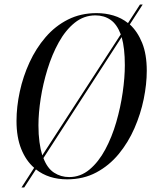

<svg xmlns="http://www.w3.org/2000/svg" viewBox="-20 -782 683 849"><path d="M75 47 131 -40Q95 -71 74 -123Q53 -175 53 -247Q53 -310 67.5 -377Q82 -444 110.5 -506Q139 -568 181.5 -617.5Q224 -667 280.5 -695.5Q337 -724 407 -724Q446 -724 481.5 -713.5Q517 -703 546 -680L599 -762H611L554 -674Q588 -643 608.5 -592.5Q629 -542 629 -469Q629 -410 615.5 -344Q602 -278 574.5 -215Q547 -152 505 -101Q463 -50 406 -19.5Q349 11 277 11Q195 11 139 -33L87 47ZM150 -228Q150 -187 154.5 -154Q159 -121 167 -95L514 -630Q497 -675 468.5 -694.5Q440 -714 402 -714Q351 -714 310.5 -681.5Q270 -649 240 -595Q210 -541 190 -476Q170 -411 160 -346.5Q150 -282 150 -228ZM286 1Q336 1 376 -32.5Q416 -66 445.5 -121Q475 -176 494 -241.5Q513 -307 522.5 -373Q532 -439 532 -494Q532 -569 518 -618L172 -83Q189 -38 219 -18.5Q249 1 286 1Z"/></svg>

Font: Noto Serif Display Condensed
Style: Italic
Weight: 400
Width: 3
Italic angle: -12°
Designer: Monotype Design Team
Foundry: Monotype Imaging Inc.
Version: Version 2.009